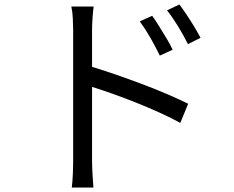

<svg xmlns="http://www.w3.org/2000/svg" viewBox="-20 -790 1040 853"><path d="M656 -720Q669 -702 685.5 -675.5Q702 -649 719 -621Q736 -593 747 -569L690 -543Q671 -582 648.5 -621.5Q626 -661 601 -695ZM777 -770Q790 -753 807.5 -727Q825 -701 842 -673Q859 -645 871 -622L815 -594Q795 -634 771.5 -672.5Q748 -711 722 -744ZM305 -75Q305 -89 305 -131Q305 -173 305 -231.5Q305 -290 305 -355.5Q305 -421 305 -482Q305 -543 305 -589.5Q305 -636 305 -657Q305 -678 303.5 -708Q302 -738 297 -761H396Q393 -738 391 -709Q389 -680 389 -657V-493Q439 -478 496.5 -458Q554 -438 612.5 -416Q671 -394 723.5 -371.5Q776 -349 816 -329L781 -244Q741 -266 690.5 -289Q640 -312 586 -333.5Q532 -355 481.5 -373Q431 -391 389 -404V-75Q389 -51 391 -16Q393 19 395 43H299Q302 19 303.5 -14Q305 -47 305 -75Z"/></svg>

Font: Go Noto Current
Style: Regular
Weight: 400
Designer: Monotype Design Team
Foundry: Monotype Imaging Inc.
Version: Version 2.007; ttfautohint (v1.8) -l 8 -r 50 -G 200 -x 14 -D